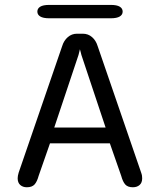

<svg xmlns="http://www.w3.org/2000/svg" viewBox="-20 -761 659 790"><path d="M90.3 9.5Q74 9.5 63.3 0.1Q52.7 -9.3 52.7 -27.3Q52.7 -32.3 53.7 -38.1Q54.7 -43.8 56.8 -50.7L235.8 -571.3Q242.8 -594.3 259.1 -608.3Q275.3 -622.3 296.5 -622.3H320.8Q342.7 -622.3 358.8 -608.3Q374.8 -594.3 381.8 -571.3L560.8 -50.7Q563.3 -43.8 564.2 -38.1Q565 -32.3 565 -27.3Q565 -9 554.3 0.2Q543.7 9.5 526.7 9.5Q505.5 9.5 495.3 -2Q485.2 -13.5 478.7 -37.5L432 -171.3H185.7L139 -37.5Q132.5 -13.5 122.2 -2Q111.8 9.5 90.3 9.5ZM203.2 -236.2H414.5L315 -534.7Q313.3 -541.3 311.8 -547.4Q310.3 -553.5 308.8 -558.3Q307.8 -553.5 306.2 -547.4Q304.7 -541.3 303 -534.7ZM133.7 -713.3Q133.7 -726.2 145.6 -733.5Q157.5 -740.8 182.7 -740.8H435.7Q460.8 -740.8 472.8 -733.5Q484.7 -726.2 484.7 -713.3Q484.7 -700.5 472.8 -693.2Q460.8 -685.8 435.7 -685.8H182.7Q157.5 -685.8 145.6 -693.2Q133.7 -700.5 133.7 -713.3Z"/></svg>

Font: Sono ExtraLight
Style: Regular
Weight: 200
Designer: Tyler Finck
Foundry: Tyler Finck
Version: Version 2.112